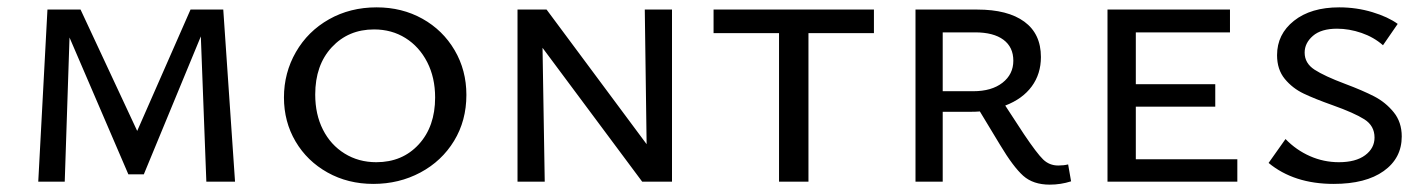

<svg xmlns="http://www.w3.org/2000/svg" viewBox="-20 -494 3874 522"><path d="M541 0 526 -395 371 -20H329L169 -392L156 0H84L109 -468H199L353 -138L498 -468H587L619 0Z M752 -229Q752 -296 784.5 -352.5Q817 -409 874.5 -441.5Q932 -474 1004 -474Q1073 -474 1128.5 -443Q1184 -412 1216 -357.5Q1248 -303 1248 -236Q1248 -166 1214.5 -111Q1181 -56 1123 -25Q1065 6 995 6Q926 6 870.5 -25Q815 -56 783.5 -109.5Q752 -163 752 -229ZM1163 -229Q1163 -283 1141.5 -325Q1120 -367 1082.5 -390.5Q1045 -414 997 -414Q927 -414 882 -365.5Q837 -317 837 -237Q837 -183 858 -141.5Q879 -100 917 -76.5Q955 -53 1003 -53Q1074 -53 1118.5 -101.5Q1163 -150 1163 -229Z M1807 -468V0H1726L1455 -364L1461 0H1387V-468H1466L1738 -102L1733 -468Z M2356 -404H2178V0H2098V-404H1920V-468H2356Z M2892 -1Q2864 8 2834 8Q2789 8 2762 -16Q2735 -40 2699 -100L2644 -191Q2634 -190 2613 -190H2543V0H2469V-468H2637Q2720 -468 2765 -435Q2810 -402 2810 -339Q2810 -293 2785 -259Q2760 -225 2713 -207L2764 -129Q2799 -77 2816 -60.5Q2833 -44 2857 -44Q2872 -44 2884 -47ZM2626 -246Q2676 -246 2705.5 -269Q2735 -292 2735 -329Q2735 -366 2708 -386Q2681 -406 2631 -406H2543V-246Z M3344 -61V0H2991V-468H3324V-406H3068V-265H3284V-204H3068V-61Z M3603 -208Q3555 -225 3524.5 -239.5Q3494 -254 3473 -279.5Q3452 -305 3452 -344Q3452 -401 3498 -437.5Q3544 -474 3621 -474Q3668 -474 3711 -461Q3754 -448 3780 -429L3740 -371Q3715 -393 3681.5 -404.5Q3648 -416 3615 -416Q3572 -416 3549.5 -396.5Q3527 -377 3527 -351Q3527 -322 3554 -304.5Q3581 -287 3637 -266Q3685 -248 3716 -232Q3747 -216 3769 -189Q3791 -162 3791 -123Q3791 -64 3742 -29Q3693 6 3606 6Q3498 6 3429 -51L3475 -116Q3504 -86 3541.5 -69.5Q3579 -53 3620 -53Q3666 -53 3691.5 -72Q3717 -91 3717 -120Q3717 -152 3689.5 -169.5Q3662 -187 3603 -208Z"/></svg>

Font: Ysabeau SC Medium
Style: Regular
Weight: 500
Designer: Christian Thalmann (Catharsis Fonts)
Version: Version 0.003